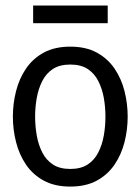

<svg xmlns="http://www.w3.org/2000/svg" viewBox="-20 -680 518 708"><path d="M27.5 -250Q27.5 -298 39.2 -344Q50.8 -390 75.9 -427Q101 -464 141.3 -486Q181.7 -508 239.2 -508Q296.7 -508 337 -486Q377.3 -464 402.4 -427Q427.5 -390 439.2 -344Q450.8 -298 450.8 -250Q450.8 -202 439.2 -156Q427.5 -110 402.4 -73Q377.3 -36 337 -14Q296.7 8 239.2 8Q181.7 8 141.3 -14Q101 -36 75.9 -73Q50.8 -110 39.2 -156Q27.5 -202 27.5 -250ZM109.5 -250Q109.5 -214.7 115.6 -180.2Q121.7 -145.8 135.9 -117.8Q150.2 -89.7 175.2 -73.3Q200.3 -57 239.2 -57Q278 -57 303.1 -73.3Q328.2 -89.7 342.4 -117.8Q356.7 -145.8 362.8 -180.2Q368.8 -214.7 368.8 -250Q368.8 -285.3 362.8 -319.2Q356.7 -353.2 342.4 -381.2Q328.2 -409.3 303.1 -425.7Q278 -442 239.2 -442Q200.3 -442 175.2 -425.7Q150.2 -409.3 135.9 -381.2Q121.7 -353.2 115.6 -319.2Q109.5 -285.3 109.5 -250ZM102.2 -659.5H377.2V-594.5H102.2Z"/></svg>

Font: Epunda Slab Light
Style: Regular
Weight: 300
Designer: Simon Atzbach
Foundry: typofactur
Version: Version 1.102